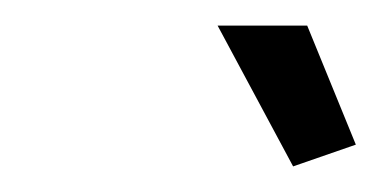

<svg xmlns="http://www.w3.org/2000/svg" viewBox="-20 -750 298 150"><path d="M150 -730H220L258 -637L209 -620Z"/></svg>

Font: Raleway-v4020
Style: Italic
Weight: 400
Italic angle: -12°
Designer: Matt McInerney, Pablo Impallari, Rodrigo Fuenzalida
Foundry: Matt McInerney, Pablo Impallari, Rodrigo Fuenzalida
Version: Version 4.020;PS 004.020;hotconv 1.0.88;makeotf.lib2.5.64775